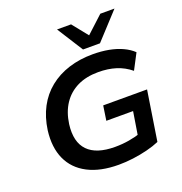

<svg xmlns="http://www.w3.org/2000/svg" viewBox="-163 -1084 1167 1234"><g transform="rotate(-20 420.5 -466.5)"><path d="M440 10Q314 10 229.5 -34Q145 -78 108 -159.5Q71 -241 85 -354Q97 -440 132.5 -507Q168 -574 225.5 -620.5Q283 -667 358.5 -691Q434 -715 523 -715Q582 -715 632.5 -705.5Q683 -696 724 -677Q765 -658 793 -631L737 -524Q692 -561 638 -578Q584 -595 517 -595Q435 -595 374.5 -565.5Q314 -536 276.5 -480Q239 -424 228 -344Q213 -226 271 -166Q329 -106 456 -106Q507 -106 553.5 -114Q600 -122 644 -137L612 -90L643 -283H460L475 -383H775L722 -43Q685 -27 637 -15Q589 -3 538.5 3.5Q488 10 440 10ZM476 -765 363 -943H459L544 -837L659 -943H756L592 -765Z"/></g></svg>

Font: Nunito Sans 10pt SemiExpanded
Style: Bold Italic
Weight: 700
Width: 6
Italic angle: -9°
Designer: Vernon Adams
Foundry: Vernon Adams
Version: Version 3.101;gftools[0.9.27]